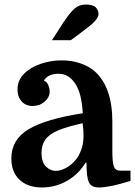

<svg xmlns="http://www.w3.org/2000/svg" viewBox="-20 -816 595 846"><path d="M30 -118Q30 -201 106 -246.5Q182 -292 345 -317Q341 -367 334 -394Q327 -421 316 -440Q303 -463 284 -477Q265 -491 236 -491Q215 -491 197.5 -483Q180 -475 174 -461Q188 -454 193.5 -439Q199 -424 199 -413Q199 -388 177 -368.5Q155 -349 124 -349Q93 -349 75 -369.5Q57 -390 57 -421Q57 -462 86 -491Q115 -520 160 -535Q205 -550 251 -550Q298 -550 335.5 -536.5Q373 -523 396 -503Q475 -433 475 -281V-151Q475 -102 481.5 -83Q488 -64 510 -64H555V-19Q463 10 416 10Q383 10 372 -12Q361 -34 361 -99H357Q326 -48 275 -19Q224 10 165 10Q102 10 66 -24Q30 -58 30 -118ZM226 -63Q247 -63 272.5 -77Q298 -91 317 -116Q328 -130 338 -156Q348 -182 348 -218Q348 -230 347 -245Q346 -260 344 -273Q275 -258 235.5 -241Q196 -224 179.5 -200.5Q163 -177 163 -143Q163 -100 183 -81.5Q203 -63 226 -63ZM209 -639 258 -715Q289 -762 309.5 -779Q330 -796 358 -796Q390 -796 402 -783.5Q414 -771 414 -754Q414 -739 396 -720.5Q378 -702 330 -667L292 -639Z"/></svg>

Font: Domine
Style: Bold
Weight: 700
Designer: Pablo Impallari, Rodrigo Fuenzalida, Brenda Gallo
Foundry: Pablo Impallari, Rodrigo Fuenzalida, Brenda Gallo
Version: Version 2.000